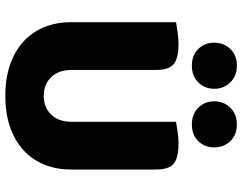

<svg xmlns="http://www.w3.org/2000/svg" viewBox="-112 -758 889 704"><g transform="rotate(90 332.0 -406.5)"><path d="M332 18Q269 18 219 1Q169 -16 134 -47.5Q99 -79 80.5 -123.5Q62 -168 62 -222V-608Q74 -610 97 -613.5Q120 -617 143 -617Q193 -617 215 -600Q237 -583 237 -534V-225Q237 -177 263.5 -150Q290 -123 332 -123Q374 -123 400.5 -150Q427 -177 427 -225V-608Q439 -610 462 -613.5Q485 -617 508 -617Q558 -617 580 -600Q602 -583 602 -534V-222Q602 -168 583.5 -123.5Q565 -79 530 -47.5Q495 -16 445 1Q395 18 332 18ZM306 -748Q306 -713 282.5 -689.5Q259 -666 221 -666Q183 -666 160 -689.5Q137 -713 137 -748Q137 -783 160 -807Q183 -831 221 -831Q259 -831 282.5 -807Q306 -783 306 -748ZM521 -748Q521 -713 498 -689.5Q475 -666 437 -666Q399 -666 375.5 -689.5Q352 -713 352 -748Q352 -783 375.5 -807Q399 -831 437 -831Q475 -831 498 -807Q521 -783 521 -748Z"/></g></svg>

Font: Baloo Da 2 ExtraBold
Style: Regular
Weight: 800
Designer: Noopur Datye, Sulekha Rajkumar and Ek Type
Foundry: Ek Type
Version: Version 1.640;hotconv 1.0.111;makeotfexe 2.5.65597; ttfautoh